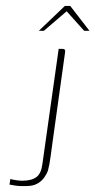

<svg xmlns="http://www.w3.org/2000/svg" viewBox="-20 -625 322 648"><path d="M158 -150Q155 -129 151 -98.5Q147 -68 142 -50Q138 -38 129 -25.5Q120 -13 105.5 -5Q91 3 68 3Q62 3 52.5 3Q43 3 32.5 1.5Q22 0 12 -2L15 -21Q20 -19 33.5 -17Q47 -15 54 -15Q86 -15 102.5 -27Q119 -39 123 -71L178 -460H191Q196 -460 198 -458Q200 -456 200 -452.5Q200 -449 199 -444ZM111 -521 199 -605H217L282 -521H264L205 -587L128 -521Z"/></svg>

Font: Genos Thin Thin
Style: Italic
Weight: 250
Italic angle: -8°
Version: Version 1.010